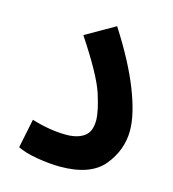

<svg xmlns="http://www.w3.org/2000/svg" viewBox="-83 -576 588 652"><g transform="rotate(15 210.5 -250.5)"><path d="M35 -23Q60 -10 104.5 -2.5Q149 5 186 5Q293 5 338.5 -50.5Q384 -106 384 -175Q384 -231 351 -315.5Q318 -400 250 -506L147 -447Q226 -328 245 -269Q264 -210 264 -178Q264 -138 240.5 -121.5Q217 -105 178 -105Q121 -105 56 -125Z"/></g></svg>

Font: Noto Sans Arabic UI ExtraCondensed Semi
Style: Regular
Weight: 600
Width: 3
Designer: Nadine Chahine - Monotype Design Team
Foundry: Monotype Imaging Inc.
Version: Version 1.900